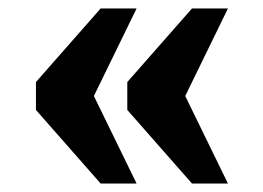

<svg xmlns="http://www.w3.org/2000/svg" viewBox="-20 -497 623 454"><path d="M434 -63 281 -237V-303L434 -477H519L418 -270L519 -63ZM218 -63 65 -237V-303L218 -477H303L202 -270L303 -63Z"/></svg>

Font: Noto Serif Ethiopic Black
Style: Regular
Weight: 900
Designer: Monotype Design Team
Foundry: Monotype Imaging Inc.
Version: Version 2.102; ttfautohint (v1.8.4.7-5d5b)